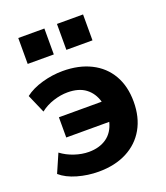

<svg xmlns="http://www.w3.org/2000/svg" viewBox="-135 -815 793 919"><g transform="rotate(-20 261.5 -355.5)"><path d="M210 11Q155 11 102.5 -4Q50 -19 18 -47L59 -141Q88 -119 125.5 -106.5Q163 -94 198 -94Q252 -94 288.5 -119.5Q325 -145 338 -196H119V-299H337Q324 -345 289.5 -371Q255 -397 198 -397Q163 -397 125.5 -385Q88 -373 59 -350L18 -444Q53 -471 105.5 -486Q158 -501 211 -501Q293 -501 354 -470.5Q415 -440 448 -383Q481 -326 481 -247Q481 -168 448 -110Q415 -52 354 -20.5Q293 11 210 11ZM263 -590V-722H396V-590ZM66 -590V-722H199V-590Z"/></g></svg>

Font: Nunito Sans ExtraBold
Style: Regular
Weight: 800
Designer: Vernon Adams
Foundry: Vernon Adams
Version: Version 3.101; ttfautohint (v1.8.4.7-5d5b);gftools[0.9.27]